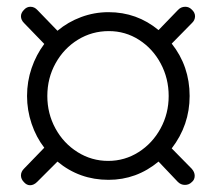

<svg xmlns="http://www.w3.org/2000/svg" viewBox="-20 -529 640 568"><path d="M42 -10Q42 -21 51 -30L111 -92Q87 -123 73.5 -163Q60 -203 60 -245Q60 -288 73.5 -327.5Q87 -367 111 -399L51 -461Q42 -470 42 -481Q42 -491 51 -500Q59 -509 70 -509Q82 -509 91 -499L150 -438Q181 -464 220 -478.5Q259 -493 301 -493Q385 -493 449 -440L506 -499Q515 -509 528 -509Q539 -509 547 -501Q557 -492 557 -481Q557 -469 547 -460L488 -400Q541 -333 541 -245Q541 -159 488 -90L547 -30Q556 -20 556 -9Q556 3 547 10Q539 18 527 18Q515 18 506 9L449 -51Q384 3 301 3Q215 3 150 -51L90 9Q80 19 69 19Q59 19 51 10Q42 1 42 -10ZM479 -245Q479 -297 455.5 -341Q432 -385 391.5 -411Q351 -437 302 -437Q252 -437 210.5 -411.5Q169 -386 144.5 -342Q120 -298 120 -245Q120 -193 144 -149Q168 -105 209.5 -79Q251 -53 300 -53Q349 -53 390 -79Q431 -105 455 -149Q479 -193 479 -245Z"/></svg>

Font: SN Pro Light
Style: Regular
Weight: 300
Designer: Tobias Whetton
Foundry: Supernotes
Version: Version 1.002